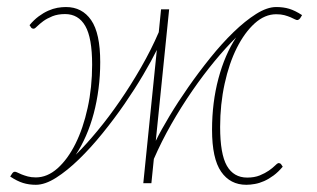

<svg xmlns="http://www.w3.org/2000/svg" viewBox="-20 -520 901 546"><path d="M423 -119.5Q438 -150 462 -190Q486 -230 515.5 -272.2Q545 -314.5 578 -355.5Q611 -396.5 644 -428.5Q677 -460.5 708.2 -480.2Q739.5 -500 765.5 -500Q786 -500 802.5 -495Q819 -490 839 -477L833.5 -468Q830.5 -464 826.5 -463Q823.5 -462.5 818.8 -465Q814 -467.5 806.5 -470.8Q799 -474 789 -476.8Q779 -479.5 765.5 -479.5Q733 -479.5 704.2 -453.5Q675.5 -427.5 653.5 -383.8Q631.5 -340 618.8 -281.8Q606 -223.5 606 -159Q606 -82 625.2 -48.5Q644.5 -15 683 -15Q703.5 -15 718.8 -21.2Q734 -27.5 744.8 -35Q755.5 -42.5 762 -49Q768.5 -55.5 771 -56Q776 -56.5 779 -53.5L784 -46Q771.5 -31 758 -21Q744.5 -11 731 -5Q717.5 1 704.5 3.2Q691.5 5.5 680.5 5.5Q634.5 5.5 608.8 -31.8Q583 -69 583 -151Q583 -228.5 601.2 -296.8Q619.5 -365 651.5 -413.5Q622.5 -385 590.2 -346Q558 -307 526.8 -261.8Q495.5 -216.5 467.2 -167Q439 -117.5 417.5 -68L410.5 1H387.5L426 -378Q411 -347.5 387.2 -307.2Q363.5 -267 334 -224.2Q304.5 -181.5 271.2 -140.5Q238 -99.5 204.5 -67Q171 -34.5 139.5 -14.5Q108 5.5 82 5.5Q62 5.5 45.2 0.2Q28.5 -5 9 -18L14.5 -26.5Q18 -31.5 21.5 -31.5Q24.5 -32 29.2 -29.5Q34 -27 41.5 -24Q49 -21 59 -18.2Q69 -15.5 82 -15.5Q114.5 -15.5 143.5 -41.2Q172.5 -67 194.5 -111Q216.5 -155 229.2 -213.2Q242 -271.5 242 -336Q242 -412.5 222.5 -446.2Q203 -480 165 -480Q144.5 -480 129 -473.8Q113.5 -467.5 103 -459.8Q92.5 -452 86 -445.5Q79.5 -439 77 -438.5Q72 -438 69 -441L64 -448.5Q76.5 -463.5 90 -473.5Q103.5 -483.5 117 -489.5Q130.5 -495.5 143.2 -497.8Q156 -500 167.5 -500Q213.5 -500 239.2 -462.8Q265 -425.5 265 -343.5Q265 -304.5 260.2 -267.8Q255.5 -231 246.5 -197.2Q237.5 -163.5 224.5 -133.8Q211.5 -104 195.5 -80Q224.5 -108.5 257 -147.8Q289.5 -187 321 -232.8Q352.5 -278.5 381.2 -328.5Q410 -378.5 431.5 -428.5L438 -493.5H461Z"/></svg>

Font: Lato ExtraLight
Style: Italic
Weight: 275
Italic angle: -7°
Designer: Lukasz Dziedzic with Adam Twardoch and Botio Nikoltchev
Foundry: tyPoland Lukasz Dziedzic
Version: Version 2.015; 2015-08-06; http://www.latofonts.com/